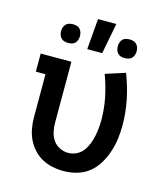

<svg xmlns="http://www.w3.org/2000/svg" viewBox="-113 -845 826 942"><g transform="rotate(15 300.0 -374.0)"><path d="M296 8Q268 8 239.5 2Q211 -4 186.5 -17.5Q162 -31 142.5 -52.5Q123 -74 111 -99.5Q99 -125 94 -153.5Q89 -182 89 -210V-428H40V-520H196V-210Q196 -187 201 -164.5Q206 -142 218.5 -123.5Q231 -105 252 -94.5Q273 -84 296 -84Q317 -84 337 -93.5Q357 -103 370 -120Q383 -137 391 -157Q399 -177 403.5 -198Q408 -219 410 -240.5Q412 -262 412 -283Q412 -340 400.5 -396Q389 -452 369 -505L469 -537Q493 -476 506 -412Q519 -348 519 -283Q519 -248 514.5 -214Q510 -180 499 -147Q488 -114 470 -84Q452 -54 425 -32.5Q398 -11 364.5 -1.5Q331 8 296 8ZM255 -600 268 -756H361L331 -600ZM444 -605Q434 -605 424.5 -607.5Q415 -610 408.5 -617Q402 -624 399 -633.5Q396 -643 396 -653Q396 -662 399 -671.5Q402 -681 408.5 -688Q415 -695 424.5 -697.5Q434 -700 444 -700Q453 -700 462.5 -697.5Q472 -695 479 -688Q486 -681 489 -671.5Q492 -662 492 -653Q492 -643 489 -633.5Q486 -624 479 -617Q472 -610 462.5 -607.5Q453 -605 444 -605ZM156 -605Q147 -605 137.5 -607.5Q128 -610 121 -617Q114 -624 111 -633.5Q108 -643 108 -653Q108 -662 111 -671.5Q114 -681 121 -688Q128 -695 137.5 -697.5Q147 -700 156 -700Q166 -700 175.5 -697.5Q185 -695 191.5 -688Q198 -681 201 -671.5Q204 -662 204 -653Q204 -643 201 -633.5Q198 -624 191.5 -617Q185 -610 175.5 -607.5Q166 -605 156 -605Z"/></g></svg>

Font: Iosevka Etoile Semibold
Style: Regular
Weight: 600
Designer: Belleve Invis
Foundry: Belleve Invis
Version: Version 22.1.2; ttfautohint (v1.8.4)